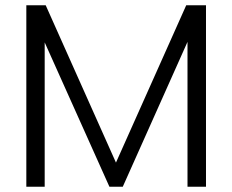

<svg xmlns="http://www.w3.org/2000/svg" viewBox="-20 -710 882 730"><path d="M80.1 -689.9H153.8L420.9 -91.8L688 -689.9H763.2V0H692.9V-550.8L446.8 0H396L149.9 -548.8V0H80.1Z"/></svg>

Font: PoppinsZ Light
Style: Regular
Weight: 300
Designer: Ninad Kale (Devanagari), Jonny Pinhorn (Latin)
Foundry: Indian Type Foundry
Version: Version 3.002;FEAKit 1.0